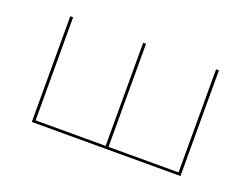

<svg xmlns="http://www.w3.org/2000/svg" viewBox="-72 -550 905 693"><g transform="rotate(20 380.5 -203.0)"><path d="M666 -406V0H95V-406H106V-10H375V-406H386V-10H655V-406Z"/></g></svg>

Font: Ysabeau Hairline
Style: Regular
Weight: 100
Designer: Christian Thalmann (Catharsis Fonts)
Version: Version 0.003